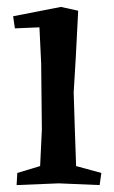

<svg xmlns="http://www.w3.org/2000/svg" viewBox="-20 -530 330 555"><path d="M199 -363 193 -263 196 -166 200 -50 273 -30 268 5 150 0 28 5 30 -30 96 -50 101 -155 99 -347 94 -451 23 -448 18 -483 156 -510 206 -499Z"/></svg>

Font: Alike Angular
Style: Regular
Weight: 400
Designer: Sveta Sebyakina
Foundry: Cyreal (www.cyreal.org)
Version: Version 1.300; ttfautohint (v1.8.4.7-5d5b)